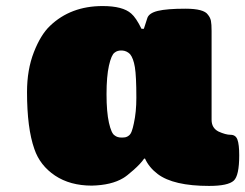

<svg xmlns="http://www.w3.org/2000/svg" viewBox="-20 -609 815 638"><path d="M320.8 -588.9Q388.2 -588.9 416 -564Q432.1 -550.3 450.2 -513.2H458L469.2 -547.9Q474.1 -565.4 504.4 -572.8Q534.7 -580.1 596.2 -580.1Q657.7 -580.1 670.9 -560.1Q678.7 -550.8 680.9 -539.8Q683.1 -528.8 683.1 -505.9V-210.9Q683.1 -183.6 706.1 -171.9Q730 -161.1 746.1 -161.1Q763.2 -161.1 769 -145Q774.9 -128.9 774.9 -92.8Q774.9 -25.4 756.8 -8.8Q737.8 8.8 674.8 8.8Q556.2 8.8 503.9 -30.8Q475.1 -52.7 461.9 -82H459Q447.3 -64.9 423.8 -44.2Q400.4 -23.4 389.2 -17.1Q350.1 6.3 285.2 7.8Q212.9 7.8 162.8 -25.6Q112.8 -59.1 94.2 -113.8Q69.8 -182.6 69.8 -303.2Q69.8 -377.4 92.5 -435.5Q115.2 -493.7 146 -522.9Q214.8 -588.9 320.8 -588.9ZM412.1 -429.2Q400.9 -440.4 385.5 -441.2Q370.1 -441.9 360.8 -434.1Q350.1 -426.8 342 -390.9Q334 -355 334 -295.9Q334 -236.8 342 -201.2Q350.1 -165.5 360.8 -159.2Q369.6 -151.9 383.8 -151.9Q392.6 -151.9 397.7 -153.1Q402.8 -154.3 408.4 -158.7Q414.1 -163.1 417.7 -172.9Q421.4 -182.6 424.8 -199.2Q433.1 -236.3 433.1 -284.2Q433.1 -356 428.2 -385.7Q423.3 -415.5 412.1 -429.2Z"/></svg>

Font: GGS TheRock Black
Style: Regular
Weight: 900
Designer: Rodrigo Fuenzalida (2012); Goodgame Studios (2014)
Foundry: Rodrigo Fuenzalida,2012;  GGS,2014
Version: Version 1.002 | FøM Mod